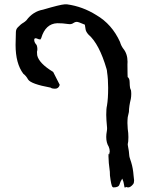

<svg xmlns="http://www.w3.org/2000/svg" viewBox="-20 -670 702 885"><path d="M556.2 194.8Q553.2 194.8 552.2 184.1Q550.3 168 543.5 153.3Q534.7 167 530.8 180.4Q526.9 193.8 503.4 193.8Q501 193.8 498.5 191.4Q492.7 187 486.8 138.7Q486.8 127 486.3 121.6Q480 76.7 480 50.3Q480 38.6 481 38.6Q481.9 38.6 482.9 42.5L485.8 28.8Q485.8 16.6 481 5.9Q469.7 -12.2 469.7 -38.6Q469.7 -50.8 472.2 -64Q473.6 -71.3 473.6 -79.6Q469.7 -121.6 469.7 -140.6Q469.7 -169.4 473.1 -183.1Q478.5 -214.8 478.5 -265.1Q478.5 -306.2 473.6 -337.4Q473.6 -344.2 471.2 -352.1Q437.5 -467.8 387.7 -510.7Q376 -523.9 374.5 -534.7Q373 -541.5 371.1 -556.2Q341.3 -569.3 334 -569.3Q325.7 -569.3 318.6 -564Q311.5 -558.6 300.8 -558.6Q295.9 -558.6 291 -559.6Q270.5 -563 244.1 -563Q189.5 -561 169.9 -494.1L166 -487.8L156.7 -489.7Q148.9 -493.7 144 -493.7Q137.7 -493.7 137.7 -485.8Q137.7 -474.6 148.9 -462.4Q152.3 -453.1 152.3 -444.3Q152.3 -437.5 150.4 -431.2Q150.4 -422.9 151.4 -415.5Q159.2 -378.4 225.1 -338.4L255.4 -278.8Q250 -261.2 234.4 -261.2Q218.3 -261.2 213.4 -266.1Q122.6 -282.7 109.4 -303.7Q100.6 -320.3 87.4 -330.1Q51.8 -377.4 51.8 -462.9Q51.8 -478 52.5 -492.4Q53.2 -506.8 53.2 -521Q53.2 -535.2 62 -543.9Q75.7 -558.6 87.9 -565.4Q95.2 -569.8 101.6 -576.2Q131.8 -617.2 178.2 -625.5Q257.8 -648.9 277.3 -649.9H289.6Q360.8 -640.1 423.8 -600.6Q496.1 -558.6 533.2 -476.6Q538.1 -459.5 547.4 -446.8Q567.9 -422.4 567.9 -385.3L567.4 -373Q567.9 -360.8 567.9 -330.6Q567.9 -318.4 568.4 -314.9Q577.6 -308.6 577.6 -290.5Q578.1 -260.3 583.5 -255.4Q585 -246.6 585 -236.8Q585 -225.6 583 -213.9Q574.7 -181.2 574.2 -153.8L568.8 -129.9Q567.4 -116.7 567.4 -103Q567.4 -89.8 568.8 -75.7Q571.8 -57.1 571.8 -38.1Q571.8 -15.1 568.8 -5.4L569.3 0Q575.2 29.8 575.7 45.4Q575.7 53.2 585 79.1Q593.3 106 595.7 139.2Q596.7 150.4 598.1 161.1Q598.1 173.3 593.8 178.7Q582 193.8 570.8 193.8Q565.9 193.8 560.5 191.4Q558.1 194.8 556.2 194.8Z"/></svg>

Font: Kurland
Style: Regular
Weight: 400
Designer: GGBot
Version: 0.22